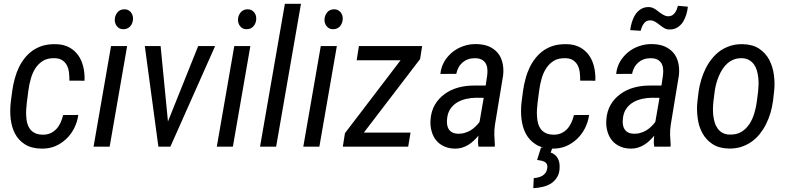

<svg xmlns="http://www.w3.org/2000/svg" viewBox="-20 -770 4136 1008"><path d="M202.1 -63C186 -63.5 172.9 -66.4 162.6 -71.8C152.3 -77.1 143.6 -84 137.2 -92.8C130.9 -101.6 126 -111.8 123 -123C120.1 -134.3 118.2 -146.5 117.7 -159.2C116.7 -171.4 116.7 -184.1 117.7 -197.3C118.7 -210 119.6 -222.2 121.1 -233.9L128.9 -293.9C131.3 -314.5 135.7 -335 141.6 -356C147 -376.5 155.3 -395 166 -411.6C176.3 -427.7 189.9 -440.9 206.5 -451.2C223.1 -460.9 243.7 -465.3 268.6 -464.4C285.2 -463.9 298.3 -460 308.6 -452.6C318.8 -445.3 326.7 -436.5 332 -425.3C337.4 -414.1 340.8 -401.9 342.3 -388.2C343.8 -374 344.7 -360.4 344.2 -346.7L423.8 -346.2C424.8 -371.1 422.9 -395 417.5 -418C412.1 -440.9 403.8 -460.9 391.6 -478.5C379.4 -496.1 363.3 -510.3 344.2 -521C324.7 -531.7 301.3 -537.6 273.4 -538.1C249 -538.6 227.1 -536.1 207 -530.8C187 -524.9 169.4 -516.6 153.3 -505.9C137.2 -494.6 123 -481.4 110.8 -466.3C98.6 -451.2 87.9 -434.1 79.1 -416C70.3 -397.5 63 -377.9 57.6 -357.4C51.8 -336.4 47.4 -315.4 44.4 -293.9L36.6 -234.4C33.2 -204.1 32.7 -174.3 36.1 -145.5C39.6 -116.7 46.9 -90.8 59.1 -67.9C71.3 -44.9 88.4 -26.4 110.8 -12.2C133.3 2 162.1 9.8 197.3 10.3C223.1 10.7 247.6 6.8 269.5 -2.4C291.5 -11.7 310.5 -24.4 327.6 -40.5C344.7 -56.6 358.4 -75.2 369.6 -97.2C380.4 -118.7 387.7 -141.6 391.1 -166.5L311.5 -166C308.1 -151.9 303.7 -138.2 297.9 -126C292 -113.3 284.7 -102.1 275.9 -92.8C266.6 -83 256.3 -75.7 244.1 -70.3C231.9 -64.9 218.3 -62.5 202.1 -63Z M582.5 -668C582 -660.6 583 -654.3 585.4 -647.9C587.4 -641.6 590.3 -635.7 594.7 -631.3C598.6 -626.5 603.5 -622.6 609.4 -620.1C615.2 -617.7 622.1 -616.2 629.4 -616.7C644 -617.2 655.8 -622.6 664.6 -632.8C672.9 -643.1 677.7 -655.3 678.2 -669.4C678.7 -676.8 677.7 -683.6 675.8 -689.9C673.3 -696.3 670.4 -701.7 666.5 -706.5C662.1 -710.9 657.2 -714.8 651.4 -717.8C645 -720.2 638.2 -721.7 630.9 -721.2C616.2 -720.7 604.5 -714.8 596.2 -704.6C587.9 -694.3 583 -682.1 582.5 -668ZM471.2 0H555.7L647.5 -528.3H563Z M1020.5 -528.3 861.8 -132.3 823.2 -528.3H740.2L811.5 0H874.5L1109.4 -528.3Z M1229.5 -668C1229 -660.6 1230 -654.3 1232.4 -647.9C1234.4 -641.6 1237.3 -635.7 1241.7 -631.3C1245.6 -626.5 1250.5 -622.6 1256.3 -620.1C1262.2 -617.7 1269 -616.2 1276.4 -616.7C1291 -617.2 1302.7 -622.6 1311.5 -632.8C1319.8 -643.1 1324.7 -655.3 1325.2 -669.4C1325.7 -676.8 1324.7 -683.6 1322.8 -689.9C1320.3 -696.3 1317.4 -701.7 1313.5 -706.5C1309.1 -710.9 1304.2 -714.8 1298.3 -717.8C1292 -720.2 1285.2 -721.7 1277.8 -721.2C1263.2 -720.7 1251.5 -714.8 1243.2 -704.6C1234.9 -694.3 1230 -682.1 1229.5 -668ZM1118.2 0H1202.6L1294.4 -528.3H1210Z M1345.2 0H1429.7L1560.1 -750H1475.6Z M1683.6 -668C1683.1 -660.6 1684.1 -654.3 1686.5 -647.9C1688.5 -641.6 1691.4 -635.7 1695.8 -631.3C1699.7 -626.5 1704.6 -622.6 1710.4 -620.1C1716.3 -617.7 1723.1 -616.2 1730.5 -616.7C1745.1 -617.2 1756.8 -622.6 1765.6 -632.8C1773.9 -643.1 1778.8 -655.3 1779.3 -669.4C1779.8 -676.8 1778.8 -683.6 1776.9 -689.9C1774.4 -696.3 1771.5 -701.7 1767.6 -706.5C1763.2 -710.9 1758.3 -714.8 1752.4 -717.8C1746.1 -720.2 1739.3 -721.7 1731.9 -721.2C1717.3 -720.7 1705.6 -714.8 1697.3 -704.6C1689 -694.3 1684.1 -682.1 1683.6 -668ZM1572.3 0H1656.7L1748.5 -528.3H1664.1Z M2135.3 -73.7H1890.1L2185.5 -460L2196.3 -528.3H1864.3L1852.5 -453.6H2083L1791 -70.8L1779.8 0H2123Z M2492.2 0H2577.1L2578.1 -8.3C2576.7 -26.9 2575.7 -44.9 2575.2 -62C2574.7 -79.1 2575.7 -96.7 2578.6 -115.2L2621.6 -375.5C2624 -399.9 2622.6 -421.9 2617.7 -441.9C2612.8 -461.9 2604.5 -479 2592.3 -493.2C2580.1 -507.3 2564.9 -518.1 2546.4 -526.4C2527.3 -534.2 2505.9 -538.1 2481 -538.6C2458 -539.1 2435.5 -535.6 2414.1 -528.3C2392.1 -521 2372.6 -510.3 2355.5 -496.6C2338.4 -482.4 2323.7 -465.8 2312.5 -446.8C2301.3 -427.2 2294.4 -405.8 2292 -381.8L2375.5 -382.3C2377.9 -394.5 2381.8 -405.3 2387.2 -415.5C2392.6 -425.8 2399.9 -434.6 2408.2 -441.9C2416.5 -449.2 2425.8 -454.6 2436.5 -458.5C2447.3 -462.4 2459 -464.4 2472.2 -464.4C2486.3 -464.4 2497.6 -462.4 2506.8 -458C2516.1 -453.6 2522.9 -447.3 2528.3 -439.9C2533.2 -432.1 2536.6 -422.9 2538.1 -412.1C2539.6 -401.4 2539.6 -389.6 2538.1 -377L2529.8 -320.8H2466.8C2438.5 -320.8 2411.1 -317.4 2384.8 -310.1C2358.4 -302.7 2335 -291.5 2314.5 -276.4C2293.5 -261.2 2276.4 -242.7 2263.2 -220.2C2250 -197.3 2242.2 -170.9 2240.2 -140.1C2238.8 -118.7 2240.7 -98.6 2246.1 -80.6C2251 -62.5 2258.8 -46.4 2270 -33.2C2281.2 -19.5 2294.9 -8.8 2312 -1.5C2328.6 6.3 2348.1 10.3 2370.6 10.3C2383.3 10.3 2395.5 8.3 2406.7 4.9C2418 1.5 2428.7 -3.4 2439 -9.8C2448.7 -15.6 2458 -22.9 2466.8 -31.2C2475.6 -39.6 2483.9 -48.3 2491.7 -57.6C2490.7 -47.9 2490.2 -38.1 2489.7 -28.8C2489.3 -19.5 2490.2 -9.8 2492.2 0ZM2388.2 -67.9C2375 -67.9 2364.3 -69.8 2356 -74.2C2347.7 -78.1 2340.8 -84 2336.4 -91.3C2331.5 -98.6 2328.6 -106.9 2327.1 -117.2C2325.7 -127.4 2326.2 -138.2 2327.6 -150.4C2330.1 -169.9 2335.9 -186.5 2345.7 -200.2C2355 -213.4 2367.2 -224.6 2381.3 -232.9C2395.5 -241.2 2411.6 -247.1 2428.7 -251C2445.8 -254.9 2463.4 -256.8 2481 -256.8L2519.5 -256.3L2497.6 -129.9C2491.2 -121.1 2483.9 -112.8 2476.1 -105.5C2467.8 -97.7 2459.5 -90.8 2450.2 -85.4C2440.9 -80.1 2431.2 -75.7 2420.9 -72.8C2410.6 -69.3 2399.4 -67.9 2388.2 -67.9Z M3105.5 -346.2C3106.4 -371.1 3104.5 -395 3099.1 -418C3093.8 -440.9 3085.4 -460.9 3073.2 -478.5C3061 -496.1 3044.9 -510.3 3025.9 -521C3006.3 -531.7 2982.9 -537.6 2955.1 -538.1C2930.7 -538.6 2908.7 -536.1 2888.7 -530.8C2868.7 -524.9 2851.1 -516.6 2835 -505.9C2818.8 -494.6 2804.7 -481.4 2792.5 -466.3C2780.3 -451.2 2769.5 -434.1 2760.7 -416C2752 -397.5 2744.6 -377.9 2739.3 -357.4C2733.4 -336.4 2729 -315.4 2726.1 -293.9L2718.3 -234.4C2714.8 -204.1 2714.4 -174.3 2717.8 -145.5C2721.2 -116.7 2728.5 -90.8 2740.7 -67.9C2752.9 -44.9 2770 -26.4 2792.5 -12.2C2804.2 -4.9 2816.9 0.5 2832 4.4H2820.3L2799.8 69.8C2806.6 70.8 2813.5 71.8 2820.8 73.2C2827.6 74.7 2833.5 76.7 2838.9 79.6C2844.2 82.5 2848.1 86.4 2851.1 91.8C2853.5 97.2 2854.5 104 2853 112.8C2851.6 122.1 2849.1 130.4 2844.7 136.7C2840.3 143.1 2834.5 147.9 2828.1 152.3C2821.8 156.2 2814.5 159.2 2806.6 161.1C2798.3 163.1 2790.5 164.6 2782.2 165L2779.8 217.8C2796.9 217.3 2813.5 214.8 2829.6 210.9C2845.7 207 2860.4 201.2 2873.5 192.9C2886.2 184.6 2896.5 173.3 2904.8 160.2C2913.1 147 2917.5 130.4 2918 110.8C2918.5 102.1 2918 93.3 2916.5 85C2915 76.7 2912.1 68.8 2908.7 62C2904.8 54.7 2899.9 48.8 2894 43.5C2887.7 38.1 2880.4 33.7 2871.1 31.2L2878.4 10.3H2878.9C2904.8 10.7 2929.2 6.8 2951.2 -2.4C2973.1 -11.7 2992.2 -24.4 3009.3 -40.5C3026.4 -56.6 3040 -75.2 3051.3 -97.2C3062 -118.7 3069.3 -141.6 3072.8 -166.5L2993.2 -166C2989.7 -151.9 2985.4 -138.2 2979.5 -126C2973.6 -113.3 2966.3 -102.1 2957.5 -92.8C2948.2 -83 2938 -75.7 2925.8 -70.3C2913.6 -64.9 2899.9 -62.5 2883.8 -63C2867.7 -63.5 2854.5 -66.4 2844.2 -71.8C2834 -77.1 2825.2 -84 2818.8 -92.8C2812.5 -101.6 2807.6 -111.8 2804.7 -123C2801.8 -134.3 2799.8 -146.5 2799.3 -159.2C2798.3 -171.4 2798.3 -184.1 2799.3 -197.3C2800.3 -210 2801.3 -222.2 2802.7 -233.9L2810.5 -293.9C2813 -314.5 2817.4 -335 2823.2 -356C2828.6 -376.5 2836.9 -395 2847.7 -411.6C2857.9 -427.7 2871.6 -440.9 2888.2 -451.2C2904.8 -460.9 2925.3 -465.3 2950.2 -464.4C2966.8 -463.9 2980 -460 2990.2 -452.6C3000.5 -445.3 3008.3 -436.5 3013.7 -425.3C3019 -414.1 3022.5 -401.9 3023.9 -388.2C3025.4 -374 3026.4 -360.4 3025.9 -346.7Z M3591.3 -734.9 3539.1 -739.7C3537.6 -733.9 3535.6 -727.5 3533.2 -721.2C3530.8 -714.8 3527.3 -709 3523.9 -703.6C3520 -698.2 3515.6 -693.8 3510.3 -690.4C3504.9 -687 3498.5 -685.1 3491.2 -684.6C3484.4 -684.1 3478 -685.1 3472.2 -687.5C3466.3 -689.9 3460.9 -692.9 3455.6 -696.3C3450.2 -699.7 3444.8 -703.1 3439.5 -707.5C3434.1 -711.9 3428.7 -715.8 3423.3 -719.7C3418 -723.1 3412.1 -726.6 3406.2 -729C3400.4 -731.4 3394 -732.4 3386.7 -732.9C3370.6 -733.4 3356.4 -729.5 3344.7 -722.2C3333 -714.8 3323.2 -705.1 3315.4 -693.4C3307.6 -681.2 3301.8 -668 3297.4 -653.8C3293 -639.2 3290 -625 3288.6 -611.8L3343.3 -608.4C3344.7 -614.3 3347.2 -620.6 3349.6 -627C3352.1 -633.3 3355 -639.2 3358.9 -644.5C3362.3 -649.9 3366.7 -654.3 3372.1 -657.7C3377.4 -661.1 3383.3 -662.6 3390.6 -663.1C3400.9 -663.6 3409.7 -661.1 3418 -656.7C3426.3 -651.9 3434.1 -646.5 3441.9 -640.1C3449.7 -633.8 3458 -628.4 3466.3 -623C3474.6 -617.7 3483.9 -615.2 3494.6 -615.2C3510.7 -614.7 3524.9 -618.7 3536.6 -626C3547.9 -633.3 3557.6 -642.6 3565.4 -654.3C3572.8 -666 3578.6 -679.2 3583 -693.4C3587.4 -707.5 3589.8 -721.2 3591.3 -734.9ZM3415 0H3500L3501 -8.3C3499.5 -26.9 3498.5 -44.9 3498 -62C3497.6 -79.1 3498.5 -96.7 3501.5 -115.2L3544.4 -375.5C3546.9 -399.9 3545.4 -421.9 3540.5 -441.9C3535.6 -461.9 3527.3 -479 3515.1 -493.2C3502.9 -507.3 3487.8 -518.1 3469.2 -526.4C3450.2 -534.2 3428.7 -538.1 3403.8 -538.6C3380.9 -539.1 3358.4 -535.6 3336.9 -528.3C3314.9 -521 3295.4 -510.3 3278.3 -496.6C3261.2 -482.4 3246.6 -465.8 3235.4 -446.8C3224.1 -427.2 3217.3 -405.8 3214.8 -381.8L3298.3 -382.3C3300.8 -394.5 3304.7 -405.3 3310.1 -415.5C3315.4 -425.8 3322.8 -434.6 3331.1 -441.9C3339.4 -449.2 3348.6 -454.6 3359.4 -458.5C3370.1 -462.4 3381.8 -464.4 3395 -464.4C3409.2 -464.4 3420.4 -462.4 3429.7 -458C3439 -453.6 3445.8 -447.3 3451.2 -439.9C3456.1 -432.1 3459.5 -422.9 3460.9 -412.1C3462.4 -401.4 3462.4 -389.6 3460.9 -377L3452.6 -320.8H3389.6C3361.3 -320.8 3334 -317.4 3307.6 -310.1C3281.2 -302.7 3257.8 -291.5 3237.3 -276.4C3216.3 -261.2 3199.2 -242.7 3186 -220.2C3172.9 -197.3 3165 -170.9 3163.1 -140.1C3161.6 -118.7 3163.6 -98.6 3168.9 -80.6C3173.8 -62.5 3181.6 -46.4 3192.9 -33.2C3204.1 -19.5 3217.8 -8.8 3234.9 -1.5C3251.5 6.3 3271 10.3 3293.5 10.3C3306.2 10.3 3318.4 8.3 3329.6 4.9C3340.8 1.5 3351.6 -3.4 3361.8 -9.8C3371.6 -15.6 3380.9 -22.9 3389.6 -31.2C3398.4 -39.6 3406.7 -48.3 3414.6 -57.6C3413.6 -47.9 3413.1 -38.1 3412.6 -28.8C3412.1 -19.5 3413.1 -9.8 3415 0ZM3311 -67.9C3297.9 -67.9 3287.1 -69.8 3278.8 -74.2C3270.5 -78.1 3263.7 -84 3259.3 -91.3C3254.4 -98.6 3251.5 -106.9 3250 -117.2C3248.5 -127.4 3249 -138.2 3250.5 -150.4C3252.9 -169.9 3258.8 -186.5 3268.6 -200.2C3277.8 -213.4 3290 -224.6 3304.2 -232.9C3318.4 -241.2 3334.5 -247.1 3351.6 -251C3368.7 -254.9 3386.2 -256.8 3403.8 -256.8L3442.4 -256.3L3420.4 -129.9C3414.1 -121.1 3406.7 -112.8 3398.9 -105.5C3390.6 -97.7 3382.3 -90.8 3373 -85.4C3363.8 -80.1 3354 -75.7 3343.8 -72.8C3333.5 -69.3 3322.3 -67.9 3311 -67.9Z M3647.5 -287.6 3641.6 -238.8C3638.2 -210 3638.7 -180.7 3642.6 -151.4C3646 -122.1 3654.3 -95.7 3667 -72.3C3679.7 -48.3 3697.3 -29.3 3719.7 -14.2C3742.2 1 3770.5 8.8 3804.2 9.8C3828.1 10.3 3850.1 7.8 3870.1 1.5C3890.1 -4.9 3908.2 -13.7 3924.3 -24.9C3940.4 -36.1 3955.1 -49.8 3968.3 -65.9C3981 -82 3992.2 -99.1 4001.5 -117.7C4010.7 -136.2 4018.6 -155.8 4024.9 -176.8C4030.8 -197.3 4035.2 -217.8 4038.1 -238.8L4043.9 -288.6C4047.4 -317.9 4046.9 -347.2 4043 -376.5C4039.1 -405.8 4030.8 -432.1 4018.6 -456.1C4005.9 -479.5 3988.3 -499 3965.8 -514.2C3943.4 -529.3 3915 -537.1 3881.3 -538.1C3857.4 -538.6 3835.9 -536.1 3815.9 -529.8C3795.9 -523.4 3777.3 -514.6 3761.2 -503.4C3745.1 -491.7 3730.5 -478 3717.8 -461.9C3704.6 -445.8 3693.4 -428.2 3684.1 -409.2C3674.8 -390.1 3667 -370.6 3661.1 -350.1C3654.8 -329.1 3650.4 -308.6 3647.5 -287.6ZM3725.6 -238.3 3731.9 -288.6C3733.4 -301.3 3736.3 -314.5 3739.7 -328.6C3743.2 -342.3 3748 -356 3753.4 -369.1C3758.8 -382.3 3765.1 -394.5 3772.9 -406.7C3780.3 -418.5 3789.1 -428.7 3799.3 -437.5C3809.6 -446.3 3820.8 -453.1 3833.5 -458C3846.2 -462.9 3860.4 -464.8 3876 -464.4C3890.6 -463.9 3902.8 -460.4 3913.1 -454.6C3923.3 -448.7 3931.6 -440.9 3938.5 -431.6C3944.8 -422.4 3950.2 -411.6 3953.6 -399.9C3957 -387.7 3959.5 -375.5 3960.9 -362.8C3962.4 -349.6 3962.9 -336.9 3962.4 -324.2C3961.9 -311.5 3960.9 -299.8 3960 -289.1L3953.6 -238.8C3951.2 -218.3 3946.8 -197.3 3940.4 -176.3C3934.1 -155.3 3925.8 -136.2 3914.6 -119.1C3903.3 -102.1 3889.2 -87.9 3872.1 -77.6C3855 -67.4 3834 -62.5 3809.1 -63.5C3794.4 -64 3782.2 -67.4 3772 -73.2C3761.7 -79.1 3753.4 -86.9 3747.1 -96.2C3740.7 -105.5 3735.4 -115.7 3731.9 -127.9C3728.5 -139.6 3726.1 -151.9 3724.6 -165C3723.1 -177.7 3722.7 -190.4 3723.1 -203.1C3723.6 -215.3 3724.1 -227.1 3725.6 -238.3Z"/></svg>

Font: Roboto Condensed
Style: Italic
Weight: 400
Designer: Google
Version: Version 1.000;PS 001.000;hotconv 1.0.88;makeotf.lib2.5.64775